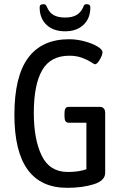

<svg xmlns="http://www.w3.org/2000/svg" viewBox="-20 -894 592 920"><path d="M484 -352V-66Q484 -28 429 -11Q374 6 302 6Q49 6 49 -344Q49 -528 115 -617Q181 -706 311 -706Q348 -706 385 -696Q422 -686 446.5 -671.5Q471 -657 471 -644Q471 -630 458 -608Q445 -586 435 -586Q432 -586 414 -597.5Q396 -609 370.5 -618Q345 -627 312 -627Q222 -627 182 -557.5Q142 -488 142 -353Q142 -226 180 -148Q218 -70 305 -70Q358 -70 394 -83V-306H309Q299 -306 294 -313Q289 -320 289 -336V-352Q289 -368 294 -375Q299 -382 309 -382H457Q484 -382 484 -352ZM170 -859Q170 -874 188 -874Q196 -874 199 -870.5Q202 -867 204 -863Q206 -859 206 -858Q217 -833 237.5 -821.5Q258 -810 292 -810Q326 -810 346.5 -822Q367 -834 378 -858Q379 -860 380.5 -864.5Q382 -869 385.5 -871.5Q389 -874 395 -874Q413 -874 413 -859Q413 -806 380 -775Q347 -744 292 -744Q236 -744 203 -775Q170 -806 170 -859Z"/></svg>

Font: Asap Condensed
Style: Regular
Weight: 400
Designer: Pablo Cosgaya
Foundry: Omnibus-Type
Version: Version 1.010; ttfautohint (v1.8)